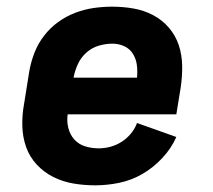

<svg xmlns="http://www.w3.org/2000/svg" viewBox="-20 -548 640 576"><path d="M266 8Q232 8 200 2.5Q168 -3 140 -17Q112 -31 90.5 -54Q69 -77 58.5 -106.5Q48 -136 47 -169Q46 -202 52 -235L68 -335Q73 -363 83.5 -390Q94 -417 112 -440.5Q130 -464 154 -481.5Q178 -499 205.5 -509.5Q233 -520 261 -524Q289 -528 316 -528Q349 -528 380.5 -522.5Q412 -517 439.5 -502.5Q467 -488 487 -464.5Q507 -441 516.5 -412Q526 -383 526.5 -350.5Q527 -318 522 -285L509 -205H183Q180 -184 185 -164Q190 -144 203 -129.5Q216 -115 235.5 -109Q255 -103 276 -103Q293 -103 310.5 -107.5Q328 -112 344 -122Q360 -132 372.5 -147Q385 -162 391 -179L509 -137Q494 -103 467 -74Q440 -45 407 -26Q374 -7 337.5 0.5Q301 8 266 8ZM391 -315Q393 -335 390.5 -353.5Q388 -372 378.5 -387Q369 -402 352.5 -409.5Q336 -417 317 -417Q297 -417 276.5 -411Q256 -405 239.5 -390.5Q223 -376 214 -356.5Q205 -337 201 -317V-315Z"/></svg>

Font: Iosevka Aile Heavy
Style: Italic
Weight: 900
Italic angle: -9°
Designer: Belleve Invis
Foundry: Belleve Invis
Version: Version 31.1.0; ttfautohint (v1.8.4)